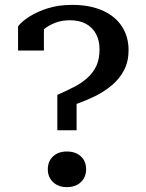

<svg xmlns="http://www.w3.org/2000/svg" viewBox="-20 -758 597 787"><path d="M215 -369V-224H294V-332Q331 -345 369 -363.5Q407 -382 438.5 -408.5Q470 -435 488.5 -470.5Q507 -506 507 -552Q507 -608 479.5 -650Q452 -692 400 -715Q348 -738 275 -738Q220 -738 176 -724Q132 -710 100.5 -690Q69 -670 54 -650V-551H160V-660Q150 -658 143 -653Q136 -648 131.5 -640Q127 -632 125 -622Q123 -612 124 -599Q138 -620 158.5 -637Q179 -654 206 -664.5Q233 -675 267 -675Q305 -675 332 -660.5Q359 -646 373.5 -619Q388 -592 388 -556Q388 -516 375 -488Q362 -460 338 -438.5Q314 -417 282.5 -401Q251 -385 215 -369ZM254 9Q219 9 197.5 -11.5Q176 -32 176 -64Q176 -97 197.5 -117Q219 -137 254 -137Q290 -137 311.5 -117Q333 -97 333 -64Q333 -32 311.5 -11.5Q290 9 254 9Z"/></svg>

Font: Roboto Serif 36pt Medium
Style: Regular
Weight: 500
Designer: Greg Gazdowicz
Foundry: Commercial Type
Version: Version 1.008